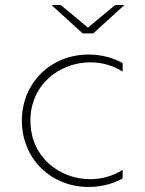

<svg xmlns="http://www.w3.org/2000/svg" viewBox="-20 -740 576 764"><path d="M333 4C385 4 430 -9 468 -30V-64C428 -39 383 -27 339 -27C218 -27 101 -114 101 -260C101 -405 219 -492 339 -492C384 -492 429 -480 468 -455V-489C430 -510 384 -523 333 -523C181 -523 67 -409 67 -260C67 -110 181 4 333 4ZM309 -607H351L475 -720H438L330 -630L222 -720H185Z"/></svg>

Font: Chess Sans ExtraLight
Style: Regular
Weight: 275
Designer: Wolf Bōese
Foundry: Wolf Bōese
Version: Version 7.223;Glyphs 3.3 (3306)